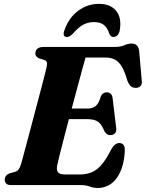

<svg xmlns="http://www.w3.org/2000/svg" viewBox="-20 -938 739 973"><path d="M261.5 -387.9H425.1Q448.1 -387.9 464.8 -400.9Q481.6 -414 491.1 -450.7Q496.6 -460.9 503.7 -465.4Q510.9 -470 519.8 -470Q533.8 -470 541.2 -462.6Q548.7 -455.3 550.4 -442.4L568.6 -291.7Q571.8 -272.1 563.1 -263Q554.5 -253.8 540 -253.3Q528.8 -253.2 521.2 -259Q513.6 -264.7 508.7 -273.9Q495.4 -308 476.7 -321.1Q458 -334.2 423.3 -334.2H245.6ZM389.6 0H38.2Q18.1 0 11.1 -7.9Q4 -15.9 4 -27.8Q4 -39 11.3 -47.5Q18.5 -56.1 29.9 -60.2L56.2 -67.1Q68 -70.8 74.3 -79.4Q80.5 -88 86.7 -106.3Q89.5 -116.4 97 -143.9Q104.4 -171.4 114.7 -210.2Q125 -249.1 137.1 -294.2Q149.1 -339.4 161.2 -385.3Q173.2 -431.1 184.2 -472.4Q195.2 -513.7 203.2 -545.1Q211.1 -576.4 214.9 -592.2Q220 -613.2 217.3 -622.2Q214.5 -631.1 204.4 -634.2L180.2 -641.4Q172.3 -644.8 165.8 -650.6Q159.2 -656.3 159.2 -667.4Q159.2 -681.9 169.5 -691Q179.7 -700 199.5 -700H559.5Q590.8 -700 610.2 -708.7Q629.7 -717.3 647.4 -717.3Q678.9 -717.3 684.9 -683.1L698.2 -531.4Q701.1 -514.4 694.2 -504.7Q687.4 -495 673.5 -493Q657.4 -491 645.9 -498.8Q634.5 -506.6 625.3 -529.7Q612.3 -575.5 597.1 -600.7Q581.9 -625.9 561.9 -636.2Q541.9 -646.5 513.5 -646.5H413.5Q408.4 -628.6 398.8 -593.8Q389.3 -558.9 377 -513Q364.8 -467.1 351 -416.2Q337.3 -365.4 324.1 -315.1Q310.9 -264.8 299.6 -221Q288.3 -177.2 280.4 -145.5Q272.6 -113.8 269.9 -100.7Q266.8 -85.3 269.4 -74.6Q272 -64 282 -58.8Q292.1 -53.7 310.8 -53.7H383.1Q418.9 -53.7 445.6 -65.3Q472.4 -76.9 495.8 -104.7Q519.3 -132.6 544 -181.6Q562.1 -213.1 584 -213.1Q613.3 -213.1 612.5 -176Q610.9 -132.7 600.6 -97.4Q590.4 -62.2 572.7 -37.2Q555 -12.2 530.4 1.2Q505.8 14.6 475.5 14.6Q454.1 14.6 434.9 7.3Q415.7 0 389.6 0ZM456.6 -826.1Q424.5 -826.1 399.3 -811.4Q374.1 -796.7 349.7 -767.6Q340.9 -759.1 333.6 -754.8Q326.4 -750.5 319.1 -750.5Q307.4 -750.5 303.9 -759.3Q300.4 -768.1 305.8 -782.6Q327.6 -847.2 375.3 -882.8Q423 -918.5 481.7 -918.5Q539.6 -918.5 568.8 -882.8Q598 -847.2 586.6 -782.6Q583.6 -768.1 575 -759.3Q566.5 -750.5 554.4 -750.5Q547.2 -750.5 542.5 -754.8Q537.8 -759.1 533.7 -767.6Q524 -797.9 505.8 -812Q487.6 -826.1 456.6 -826.1Z"/></svg>

Font: Fraunces
Style: Italic
Weight: 900
Italic angle: -16°
Version: Version 1.000;[0bf87f6ff]